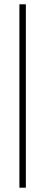

<svg xmlns="http://www.w3.org/2000/svg" viewBox="-20 -720 210 891"><path d="M100 -700V151H70V-700Z"/></svg>

Font: Urbanist
Style: Regular
Weight: 400
Designer: Corey Hu
Foundry: Corey Hu
Version: Version 1.2; befe77262ef67d88f1d94aa3d2e49ef1327b4483